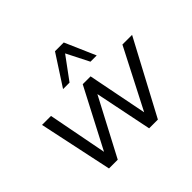

<svg xmlns="http://www.w3.org/2000/svg" viewBox="-169 -973 1194 1194"><g transform="rotate(-45 427.5 -376.5)"><path d="M166 0 63 -486H142L224 -60H199L421 -486H490L574 -60H551L770 -486H855L596 0H519L430 -437H473L243 0ZM313 -551 444 -753H521L609 -551H554L479 -699L370 -551Z"/></g></svg>

Font: Nunito Sans 12pt ExtraLight 12pt
Style: Italic
Weight: 400
Italic angle: -9°
Version: Version 3.101;gftools[0.9.27]